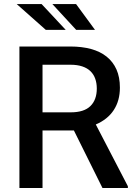

<svg xmlns="http://www.w3.org/2000/svg" viewBox="-20 -944 688 964"><path d="M622 0H494.5L351 -289H193.5V0H77.5V-710.5H333.5Q391 -710.5 437 -698Q483 -685.5 515.2 -659.8Q547.5 -634 564.8 -595.2Q582 -556.5 582 -504Q582 -438.5 551.2 -391.5Q520.5 -344.5 461 -319L622 -9ZM335 -380Q402 -380 434 -411.5Q466 -443 466 -499.5Q466 -526.5 458.2 -548.5Q450.5 -570.5 434.5 -586.2Q418.5 -602 393.2 -610.5Q368 -619 333.5 -619H193.5V-380ZM457 -794H362.5L243 -923.5H362ZM310 -794H210L64 -923.5H189Z"/></svg>

Font: Roberto Sans Medium
Style: Regular
Weight: 500
Designer: Google (font) & Cristiano Sobral (main changes)
Version: Version 1.000;October 12, 2021;FontCreator 14.0.0.2814 64-bi